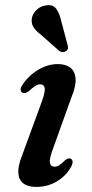

<svg xmlns="http://www.w3.org/2000/svg" viewBox="-20 -725 363 755"><path d="M195 -69.5Q179 -69.5 176.2 -85Q173.5 -100.5 188.5 -140.5L261 -342.5Q279.5 -387 277.2 -415.8Q275 -444.5 256.8 -458.8Q238.5 -473 207.5 -473Q167.5 -473 129.5 -450Q91.5 -427 68.5 -391.5Q61 -381.5 61.2 -373Q61.5 -364.5 68 -360.5Q73 -358 79.2 -359.5Q85.5 -361 93 -366Q108 -380.5 118.5 -387Q129 -393.5 137.5 -393.5Q154 -393.5 156 -377.2Q158 -361 141.5 -317.5L66.5 -112.5Q50.5 -72.5 52 -45.2Q53.5 -18 71.5 -4Q89.5 10 123 10Q167.5 10 203.8 -11.8Q240 -33.5 259 -68Q265.5 -79.5 265.5 -88Q265.5 -96.5 259.5 -100Q254 -103.5 248.5 -101.8Q243 -100 236.5 -95.5Q222 -81 213 -75.2Q204 -69.5 195 -69.5ZM220.5 -643.5 246 -547.5Q248 -541 247.2 -535Q246.5 -529 240 -524.5Q234 -520 227 -520.2Q220 -520.5 214.5 -523.5L142 -587.5Q122.5 -602 112.5 -617Q102.5 -632 105 -652Q107.5 -669.5 123.2 -685.5Q139 -701.5 162.5 -704Q189 -707.5 201.2 -690.5Q213.5 -673.5 220.5 -643.5Z"/></svg>

Font: Fraunces Medium
Style: Italic
Weight: 500
Italic angle: -16°
Version: Version 1.000;[b76b70a41]